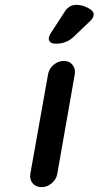

<svg xmlns="http://www.w3.org/2000/svg" viewBox="-20 -770 406 791"><path d="M105 -54 178 -464Q182 -487 201 -503Q220 -519 243 -519Q266 -519 279 -502.5Q292 -486 288 -464L216 -54Q212 -31 193 -15Q174 1 151 1Q128 1 114.5 -15Q101 -31 105 -54ZM211 -590Q181 -590 181 -611Q181 -621 189 -633L246 -721Q264 -750 294 -750Q319 -750 342.5 -737.5Q366 -725 366 -711Q366 -696 349 -681L282 -617Q253 -590 211 -590Z"/></svg>

Font: Quicksand
Style: Bold Italic
Weight: 700
Italic angle: -12°
Designer: Andrew Paglinawan
Foundry: Andrew Paglinawan
Version: 1.002